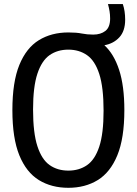

<svg xmlns="http://www.w3.org/2000/svg" viewBox="-20 -908 668 938"><path d="M314 9.5Q231.5 9.5 170 -28.2Q108.5 -66 74.5 -149.2Q40.5 -232.5 40.5 -370Q40.5 -507.5 74.5 -590.8Q108.5 -674 170 -711.8Q231.5 -749.5 314 -749.5Q354 -749.5 379.8 -744.2Q405.5 -739 435.5 -739Q472 -739 495 -757Q518 -775 518 -817.5Q518 -836.5 515.2 -853.2Q512.5 -870 507.5 -888H580Q591.5 -854.5 591.5 -812Q591.5 -756.5 563.2 -725.8Q535 -695 490 -687Q536.5 -644.5 562 -566.5Q587.5 -488.5 587.5 -370Q587.5 -232.5 553.2 -149.2Q519 -66 457.5 -28.2Q396 9.5 314 9.5ZM314 -74.5Q366.5 -74.5 405.2 -101.2Q444 -128 465 -191.8Q486 -255.5 486 -367Q486 -481.5 465 -546.5Q444 -611.5 405.2 -638.5Q366.5 -665.5 314 -665.5Q261 -665.5 222.5 -638.8Q184 -612 162.8 -548.2Q141.5 -484.5 141.5 -373Q141.5 -258.5 162.8 -193.5Q184 -128.5 222.5 -101.5Q261 -74.5 314 -74.5Z"/></svg>

Font: Encode Sans Cnd Md
Style: Regular
Weight: 500
Width: 3
Designer: Multiple Designers
Foundry: Impallari Type
Version: Version 3.002; ttfautohint (v1.8.3) -l 8 -r 50 -G 200 -x 14 